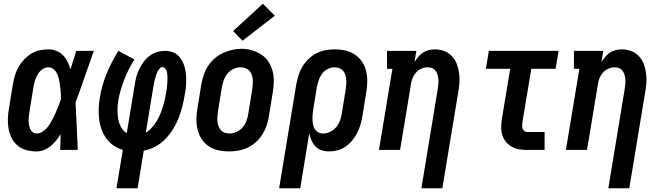

<svg xmlns="http://www.w3.org/2000/svg" viewBox="-20 -802 3540 1027"><path d="M176 8Q149 8 122 1Q95 -6 75 -22.5Q55 -39 43 -62.5Q31 -86 26 -112.5Q21 -139 22 -167Q23 -195 28 -222L49 -352Q53 -376 60 -399Q67 -422 79 -443.5Q91 -465 108.5 -483.5Q126 -502 147 -515Q168 -528 192 -533Q216 -538 239 -538Q262 -538 282.5 -529.5Q303 -521 317.5 -506Q332 -491 341.5 -471.5Q351 -452 357 -431Q365 -456 372.5 -480.5Q380 -505 388 -530H482Q457 -461 433.5 -392Q410 -323 384 -254Q388 -191 390.5 -127.5Q393 -64 396 0H302Q303 -21 303.5 -42Q304 -63 304 -84Q293 -66 280 -50Q267 -34 250.5 -20.5Q234 -7 215 0.5Q196 8 176 8ZM176 -88Q191 -88 204 -95.5Q217 -103 227.5 -114Q238 -125 246 -138Q254 -151 261 -164Q268 -177 274 -190.5Q280 -204 285.5 -217.5Q291 -231 296.5 -244.5Q302 -258 306 -272Q306 -285 305.5 -297.5Q305 -310 303.5 -322.5Q302 -335 300.5 -347.5Q299 -360 296.5 -372.5Q294 -385 290 -396.5Q286 -408 279.5 -418Q273 -428 262.5 -435Q252 -442 239 -442Q222 -442 206.5 -431Q191 -420 181.5 -404Q172 -388 167 -371Q162 -354 159 -337L138 -207Q136 -195 134.5 -183Q133 -171 133 -158.5Q133 -146 135 -134.5Q137 -123 141.5 -112.5Q146 -102 155 -95Q164 -88 176 -88Z M603 205 637 0Q611 -8 588 -23.5Q565 -39 549 -61Q533 -83 523.5 -109Q514 -135 510.5 -163.5Q507 -192 508 -221.5Q509 -251 514 -279Q519 -312 528.5 -345Q538 -378 551 -409.5Q564 -441 579.5 -471Q595 -501 613 -530L699 -484Q683 -459 669.5 -432Q656 -405 645.5 -378Q635 -351 626.5 -323Q618 -295 613 -267Q609 -242 608.5 -217Q608 -192 612 -168Q616 -144 627 -123Q638 -102 658 -90L701 -350Q704 -371 709.5 -392Q715 -413 725 -433Q735 -453 748.5 -471.5Q762 -490 780 -503.5Q798 -517 819.5 -523.5Q841 -530 862 -530Q881 -530 899 -524.5Q917 -519 930.5 -507Q944 -495 953 -479Q962 -463 967 -445.5Q972 -428 974 -409.5Q976 -391 976 -371.5Q976 -352 974 -332.5Q972 -313 968 -294Q963 -263 955 -231.5Q947 -200 935.5 -170.5Q924 -141 906 -112Q888 -83 864.5 -58.5Q841 -34 811 -18Q781 -2 749 4L716 205ZM760 -93Q778 -103 792.5 -119.5Q807 -136 818 -154Q829 -172 837 -191.5Q845 -211 851 -230Q857 -249 861.5 -269Q866 -289 869 -309Q871 -318 872 -327.5Q873 -337 874 -346.5Q875 -356 875.5 -365.5Q876 -375 876 -384Q876 -393 875 -402.5Q874 -412 871.5 -420.5Q869 -429 863 -436Q857 -443 848 -443Q840 -443 834.5 -436.5Q829 -430 825 -423.5Q821 -417 818.5 -409.5Q816 -402 813.5 -394.5Q811 -387 809 -380Q807 -373 805.5 -365.5Q804 -358 802.5 -350.5Q801 -343 800 -336Z M1205 8Q1176 8 1148 2Q1120 -4 1097 -19.5Q1074 -35 1059 -58Q1044 -81 1037 -108Q1030 -135 1030.5 -164Q1031 -193 1036 -222L1057 -352Q1062 -377 1070 -401.5Q1078 -426 1092.5 -448.5Q1107 -471 1127.5 -489Q1148 -507 1172 -518Q1196 -529 1221 -535Q1246 -541 1271 -541Q1300 -541 1327.5 -533Q1355 -525 1378 -510Q1401 -495 1416 -472Q1431 -449 1438 -422Q1445 -395 1444.5 -366Q1444 -337 1439 -308L1418 -178Q1414 -153 1405.5 -128.5Q1397 -104 1382.5 -81.5Q1368 -59 1348 -41Q1328 -23 1304 -12Q1280 -1 1254.5 3.5Q1229 8 1205 8ZM1207 -88Q1226 -88 1245 -96.5Q1264 -105 1277.5 -120.5Q1291 -136 1298 -155Q1305 -174 1308 -193L1329 -323Q1331 -337 1332 -350.5Q1333 -364 1332 -377Q1331 -390 1326.5 -402.5Q1322 -415 1313.5 -424Q1305 -433 1292.5 -437.5Q1280 -442 1266 -442Q1247 -442 1228.5 -433Q1210 -424 1197 -408.5Q1184 -393 1177.5 -374.5Q1171 -356 1167 -337L1146 -207Q1144 -193 1143 -179.5Q1142 -166 1143 -153Q1144 -140 1148.5 -128Q1153 -116 1161 -106.5Q1169 -97 1181 -92.5Q1193 -88 1207 -88ZM1277 -584 1227 -636 1386 -782 1450 -718Z M1473 205 1565 -352Q1570 -377 1577.5 -401Q1585 -425 1598.5 -447Q1612 -469 1631.5 -487.5Q1651 -506 1674 -517.5Q1697 -529 1722 -533.5Q1747 -538 1771 -538Q1800 -538 1828 -531.5Q1856 -525 1878.5 -510Q1901 -495 1916.5 -472Q1932 -449 1938.5 -422Q1945 -395 1944.5 -366Q1944 -337 1939 -308L1918 -178Q1914 -155 1907.5 -133Q1901 -111 1890 -90Q1879 -69 1863.5 -50Q1848 -31 1828 -17.5Q1808 -4 1785 2Q1762 8 1740 8Q1719 8 1699.5 1.5Q1680 -5 1667 -19Q1654 -33 1646 -51Q1638 -69 1634 -89L1586 205ZM1708 -88Q1728 -88 1746.5 -97Q1765 -106 1778 -121.5Q1791 -137 1798 -155.5Q1805 -174 1808 -193L1829 -323Q1831 -337 1832 -350Q1833 -363 1832 -376Q1831 -389 1827 -401.5Q1823 -414 1815 -423.5Q1807 -433 1795 -437.5Q1783 -442 1769 -442Q1751 -442 1733 -433Q1715 -424 1703 -408Q1691 -392 1685 -373.5Q1679 -355 1675 -337L1656 -220Q1654 -206 1652.5 -192Q1651 -178 1651.5 -164Q1652 -150 1654.5 -136.5Q1657 -123 1663.5 -112Q1670 -101 1682 -94.5Q1694 -88 1708 -88Z M2234 205 2321 -323Q2323 -336 2324.5 -349.5Q2326 -363 2325 -375.5Q2324 -388 2321 -400Q2318 -412 2311 -422Q2304 -432 2292.5 -437Q2281 -442 2268 -442Q2251 -442 2234 -434.5Q2217 -427 2205 -413.5Q2193 -400 2186.5 -383.5Q2180 -367 2178 -350L2120 0H2007L2079 -434H2050V-530H2207L2197 -470Q2206 -484 2217 -497.5Q2228 -511 2242.5 -520.5Q2257 -530 2273.5 -534Q2290 -538 2306 -538Q2332 -538 2356 -529Q2380 -520 2397 -502Q2414 -484 2423 -460.5Q2432 -437 2435.5 -412Q2439 -387 2437.5 -360.5Q2436 -334 2431 -308L2346 205Z M2800 0Q2778 0 2757 -3.5Q2736 -7 2718 -17Q2700 -27 2687 -42.5Q2674 -58 2667.5 -77.5Q2661 -97 2661 -119Q2661 -141 2664 -163L2709 -434H2579L2595 -530H2968L2952 -434H2822L2774 -147Q2773 -138 2773 -129.5Q2773 -121 2775.5 -113.5Q2778 -106 2785 -101Q2792 -96 2800 -96H2893V0Z M3234 205 3321 -323Q3323 -336 3324.5 -349.5Q3326 -363 3325 -375.5Q3324 -388 3321 -400Q3318 -412 3311 -422Q3304 -432 3292.5 -437Q3281 -442 3268 -442Q3251 -442 3234 -434.5Q3217 -427 3205 -413.5Q3193 -400 3186.5 -383.5Q3180 -367 3178 -350L3120 0H3007L3079 -434H3050V-530H3207L3197 -470Q3206 -484 3217 -497.5Q3228 -511 3242.5 -520.5Q3257 -530 3273.5 -534Q3290 -538 3306 -538Q3332 -538 3356 -529Q3380 -520 3397 -502Q3414 -484 3423 -460.5Q3432 -437 3435.5 -412Q3439 -387 3437.5 -360.5Q3436 -334 3431 -308L3346 205Z"/></svg>

Font: Iosevka Slab Oblique
Style: Bold
Weight: 700
Italic angle: -9°
Monospace: yes
Designer: Belleve Invis
Foundry: Belleve Invis
Version: Version 11.1.1; ttfautohint (v1.8.3)